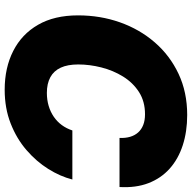

<svg xmlns="http://www.w3.org/2000/svg" viewBox="-20 -758 788 787"><g transform="rotate(90 373.5 -364.0)"><path d="M347.2 10.3Q257.3 10.3 188.5 -24.7Q119.6 -59.6 81.1 -126.5Q42.5 -193.4 42.5 -290.5Q42.5 -381.3 71 -462.2Q99.6 -543 153.3 -605Q207 -667 282.2 -702.4Q357.4 -737.8 450.7 -737.8Q519 -737.8 575.2 -719.5Q631.3 -701.2 670.9 -665.8Q710.4 -630.4 730.2 -578.9Q750 -527.3 746.1 -460.4H544.9Q545.9 -484.4 540.3 -503.7Q534.7 -522.9 522.5 -536.6Q510.3 -550.3 491.7 -557.6Q473.1 -564.9 447.8 -564.9Q395.5 -564.9 356.9 -540.3Q318.4 -515.6 293.2 -474.9Q268.1 -434.1 255.9 -386Q243.7 -337.9 243.7 -291Q243.7 -248 256.8 -219.5Q270 -190.9 296.1 -176.8Q322.3 -162.6 360.4 -162.6Q388.7 -162.6 413.3 -169.9Q438 -177.2 458 -190.9Q478 -204.6 492.2 -223.9Q506.3 -243.2 514.2 -267.1H715.3Q702.6 -217.3 672.1 -168.5Q641.6 -119.6 594.7 -79.1Q547.9 -38.6 485.6 -14.2Q423.3 10.3 347.2 10.3Z"/></g></svg>

Font: Inter 17pt Black
Style: Italic
Weight: 900
Italic angle: -9.3988°
Version: Version 4.001;git-66647c0bb